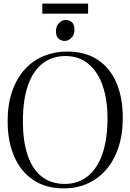

<svg xmlns="http://www.w3.org/2000/svg" viewBox="-20 -1038 726 1069"><path d="M336 11Q234.5 11 164.5 -36.5Q94.5 -84 58.5 -168Q22.5 -252 22.5 -362Q22.5 -457.5 47.8 -530Q73 -602.5 118 -651.8Q163 -701 223.2 -726Q283.5 -751 353 -751Q454 -751 523.2 -705.8Q592.5 -660.5 628 -577.8Q663.5 -495 663.5 -382.5Q663.5 -287.5 638.5 -214.2Q613.5 -141 568.8 -90.8Q524 -40.5 464.5 -14.8Q405 11 336 11ZM341 -14Q413 -14 466.2 -55Q519.5 -96 549 -177.8Q578.5 -259.5 578.5 -382.5Q578.5 -481 552.2 -558.8Q526 -636.5 473.8 -681.2Q421.5 -726 344 -726Q272.5 -726 219.2 -686.2Q166 -646.5 136.8 -565.8Q107.5 -485 107.5 -362Q107.5 -253 133.5 -175Q159.5 -97 211.5 -55.5Q263.5 -14 341 -14ZM339.5 -810Q321 -810 306.2 -822.8Q291.5 -835.5 291.5 -864.5Q291.5 -893.5 309 -910.2Q326.5 -927 345.5 -927H346.5Q365 -927 379.8 -914.5Q394.5 -902 394.5 -872.5Q394.5 -843.5 377 -826.8Q359.5 -810 340.5 -810ZM470.5 -1018V-962H215.5V-1018Z"/></svg>

Font: Merriweather 144pt Light
Style: Regular
Weight: 300
Version: Version 2.100